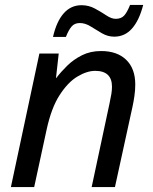

<svg xmlns="http://www.w3.org/2000/svg" viewBox="-20 -755 619 775"><path d="M24 0 139 -539H217L206 -440H207Q226 -465 251.5 -490Q277 -515 311 -532Q345 -549 388 -549Q453 -549 489.5 -513.5Q526 -478 526 -414Q526 -391 522.5 -367Q519 -343 515 -325L444 0H350L422 -337Q427 -360 429.5 -375.5Q432 -391 432 -405Q432 -469 364 -469Q331 -469 292.5 -446Q254 -423 220.5 -371Q187 -319 168 -231L118 0ZM194 -606Q208 -668 237 -701Q266 -734 309 -734Q338 -734 363 -720.5Q388 -707 409 -693Q430 -679 447 -679Q469 -679 481 -692Q493 -705 505 -735H558Q542 -673 513 -640Q484 -607 441 -607Q415 -607 391 -621Q367 -635 345.5 -648.5Q324 -662 302 -662Q281 -662 269 -648Q257 -634 246 -606Z"/></svg>

Font: Noto Sans IKEA
Style: Italic
Weight: 400
Italic angle: -12°
Designer: Monotype Design Team
Foundry: Monotype Imaging Inc.
Version: Version 2.001